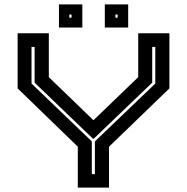

<svg xmlns="http://www.w3.org/2000/svg" viewBox="-20 -851 848 871"><path d="M333 0V-185.5L60 -450V-700H201.5V-501L404 -305.5L607 -501V-700H748.5V-450L474.5 -185.5V0ZM396.5 -61H410.5V-209.5L684.5 -472V-638H670.5V-476L405 -221.5H402L137 -476V-638H123V-472L396.5 -209.5ZM455.5 -726V-831H561.5V-726ZM247.5 -726V-831H353.5V-726ZM294.5 -771H304.5V-785H294.5ZM503.5 -771H513.5V-785H503.5Z"/></svg>

Font: Tourney Expanded Regular
Style: Bold
Weight: 700
Width: 7
Designer: Tyler Finck
Foundry: Etcetera Type Co
Version: Version 1.010; ttfautohint (v1.8.3)